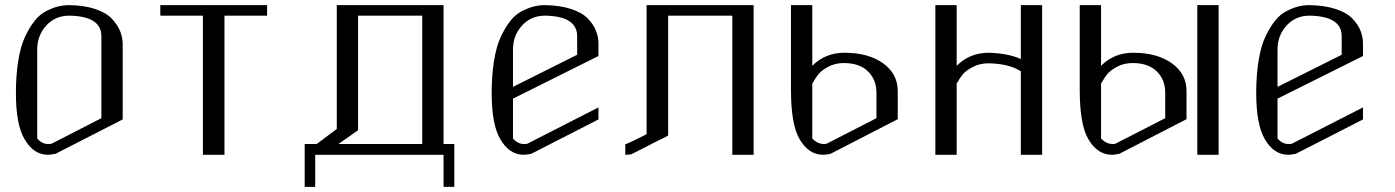

<svg xmlns="http://www.w3.org/2000/svg" viewBox="-20 -603 5435 748"><path d="M250 -542Q195.3 -542 160.2 -503.4Q125 -464.8 125 -410.2V-63.5Q143.6 -42 167 -42Q176.8 -42 180.7 -43L375 -142.6V-461.9Q375 -540 250 -542ZM250 -583Q308.6 -582 351.1 -567.9Q393.6 -553.7 415.5 -530.3Q437.5 -506.8 447.3 -483.4Q457 -460 458 -433.6V-137.7L196.3 -3.9Q176.8 0 167 0Q110.4 0 75.2 -61.5Q42 -118.2 42 -240.2Q42 -310.5 51.3 -367.2Q60.5 -423.8 77.6 -460Q94.7 -496.1 114.7 -521.5Q134.8 -546.9 159.7 -559.6Q184.6 -572.3 205.6 -577.6Q226.6 -583 250 -583Z M1020.5 -583V-542H854.5V0H770.5V-542H604.5V-583Z M1625 -542H1375V-95.7L1298.8 -42H1625ZM1708 -583V-42H1750V125H1708V0H1208V125H1167V-42H1213.9L1292 -100.6V-583Z M2103.5 -583Q2162.1 -582 2205.1 -567.9Q2248 -553.7 2270 -530.8Q2292 -507.8 2301.8 -483.4Q2311.5 -459 2311.5 -433.6V-384.8L1978.5 -218.8V-63.5Q1997.1 -42 2020.5 -42Q2030.3 -42 2034.2 -43L2311.5 -184.6V-137.7L2049.8 -3.9Q2030.3 0 2020.5 0Q1963.9 0 1928.7 -61.5Q1895.5 -118.2 1895.5 -240.2Q1895.5 -310.5 1904.8 -367.2Q1914.1 -423.8 1931.2 -460Q1948.2 -496.1 1968.3 -521.5Q1988.3 -546.9 2013.2 -559.6Q2038.1 -572.3 2059.1 -577.6Q2080.1 -583 2103.5 -583ZM2103.5 -542Q2048.8 -542 2013.7 -503.4Q1978.5 -464.8 1978.5 -410.2V-264.6L2228.5 -389.6V-461.9Q2228.5 -540 2103.5 -542Z M2916 -583V0H2833V-542H2583V-75.2Q2579.1 -72.3 2572.8 -69.3Q2566.4 -66.4 2530.3 -48.3Q2494.1 -30.3 2441.4 -2.9Q2433.6 0 2416 0V-42H2419.9Q2424.8 -43 2499 -80.1V-583Z M3144.5 -583V-346.7Q3195.3 -397.5 3269.5 -397.5Q3363.3 -397.5 3420.4 -356.4Q3477.5 -315.4 3477.5 -248V-138.7L3215.8 -3.9Q3196.3 0 3187.5 0Q3129.9 0 3094.7 -61.5Q3061.5 -118.2 3061.5 -252.9V-583ZM3394.5 -241.2Q3394.5 -293 3361.3 -325.2Q3328.1 -357.4 3267.6 -357.4Q3233.4 -357.4 3206.5 -342.8Q3179.7 -328.1 3168.5 -314Q3157.2 -299.8 3144.5 -277.3V-63.5Q3165 -42 3189.5 -42Q3196.3 -42 3200.2 -43L3394.5 -142.6Z M4040 -583V0H3957V-325.2Q3912.1 -354.5 3832 -356.4Q3796.9 -356.4 3770 -342.3Q3743.2 -328.1 3731.4 -314Q3719.7 -299.8 3707 -277.3V0H3624V-583H3707V-346.7Q3757.8 -397.5 3832 -397.5Q3907.2 -395.5 3957 -373V-583Z M4727.5 -583V0H4644.5V-583ZM4269.5 -583V-346.7Q4320.3 -397.5 4394.5 -397.5Q4488.3 -397.5 4545.4 -356.4Q4602.5 -315.4 4602.5 -248V-138.7L4340.8 -3.9Q4321.3 0 4312.5 0Q4254.9 0 4219.7 -61.5Q4186.5 -118.2 4186.5 -252.9V-583ZM4519.5 -241.2Q4519.5 -293 4486.3 -325.2Q4453.1 -357.4 4392.6 -357.4Q4358.4 -357.4 4331.5 -342.8Q4304.7 -328.1 4293.5 -314Q4282.2 -299.8 4269.5 -277.3V-63.5Q4290 -42 4314.5 -42Q4321.3 -42 4325.2 -43L4519.5 -142.6Z M5082 -583Q5140.6 -582 5183.6 -567.9Q5226.6 -553.7 5248.5 -530.8Q5270.5 -507.8 5280.3 -483.4Q5290 -459 5290 -433.6V-384.8L4957 -218.8V-63.5Q4975.6 -42 4999 -42Q5008.8 -42 5012.7 -43L5290 -184.6V-137.7L5028.3 -3.9Q5008.8 0 4999 0Q4942.4 0 4907.2 -61.5Q4874 -118.2 4874 -240.2Q4874 -310.5 4883.3 -367.2Q4892.6 -423.8 4909.7 -460Q4926.8 -496.1 4946.8 -521.5Q4966.8 -546.9 4991.7 -559.6Q5016.6 -572.3 5037.6 -577.6Q5058.6 -583 5082 -583ZM5082 -542Q5027.3 -542 4992.2 -503.4Q4957 -464.8 4957 -410.2V-264.6L5207 -389.6V-461.9Q5207 -540 5082 -542Z"/></svg>

Font: wanta
Style: Medium
Weight: 500
Version: Version 0.91